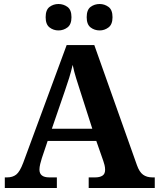

<svg xmlns="http://www.w3.org/2000/svg" viewBox="-20 -939 793 959"><path d="M4 0V-53H16Q43 -53 61 -67Q79 -81 96 -126L313 -714H451L664 -114Q676 -80 694.5 -66.5Q713 -53 741 -53H753V0H423V-53H456Q478 -53 491.5 -61.5Q505 -70 505 -91Q505 -103 502 -115Q499 -127 496 -135L461 -235H218L189 -149Q185 -137 181 -120.5Q177 -104 177 -92Q177 -53 226 -53H264V0ZM239 -296H441L382 -480Q371 -514 360.5 -547.5Q350 -581 343 -615Q335 -581 325.5 -550Q316 -519 304 -485ZM478 -787Q452 -787 432.5 -802Q413 -817 413 -853Q413 -890 432.5 -904.5Q452 -919 478 -919Q502 -919 522 -904.5Q542 -890 542 -853Q542 -817 522 -802Q502 -787 478 -787ZM272 -787Q247 -787 227.5 -802Q208 -817 208 -853Q208 -890 227.5 -904.5Q247 -919 272 -919Q297 -919 317 -904.5Q337 -890 337 -853Q337 -817 317 -802Q297 -787 272 -787Z"/></svg>

Font: Noto Serif
Style: Bold
Weight: 700
Designer: Monotype Design Team
Foundry: Monotype Imaging Inc.
Version: Version 2.014